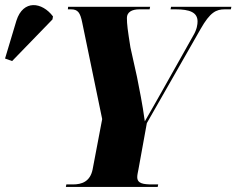

<svg xmlns="http://www.w3.org/2000/svg" viewBox="-172 -741 937 761"><path d="M-124 -499 36 -664 38 -676C-5 -733 -80 -744 -107 -659L-152 -509ZM89 0H453L455 -10H433C397 -10 372 -13 372 -39C372 -48 374 -55 377 -71L410 -253L623 -626C661 -693 685 -704 719 -704H743L745 -714H506L504 -704H524C580 -704 611 -692 611 -656C611 -645 609 -625 594 -600L472 -383C444 -333 422 -295 402 -260C392 -334 381 -383 371 -436L345 -553C334 -622 331 -645 331 -670C331 -693 351 -704 380 -704H421L423 -714H98L97 -704H109C137 -704 146 -691 154 -651L233 -269L195 -69C185 -21 152 -10 117 -10H91Z"/></svg>

Font: Noto Serif Display Condensed Black
Style: Italic
Weight: 900
Width: 3
Italic angle: -12°
Designer: Monotype Design Team
Foundry: Monotype Imaging Inc.
Version: Version 2.009